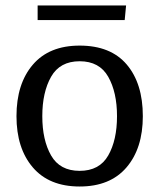

<svg xmlns="http://www.w3.org/2000/svg" viewBox="-20 -669 580 699"><path d="M500 -246Q500 -129 440.5 -59.5Q381 10 270 10Q159 10 99.5 -59.5Q40 -129 40 -246Q40 -364 99.5 -433.5Q159 -503 270 -503Q383 -503 441.5 -434Q500 -365 500 -246ZM374 -103Q406 -159 406 -246Q406 -333 374 -389.5Q342 -446 270 -446Q198 -446 166 -389.5Q134 -333 134 -246Q134 -159 166 -103Q198 -47 270 -47Q342 -47 374 -103ZM434 -596H117V-649H439Z"/></svg>

Font: Andada
Style: Regular
Weight: 400
Designer: Carolina Giovagnoli
Foundry: Carolina Giovagnoli
Version: Version 1.003